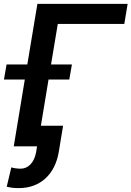

<svg xmlns="http://www.w3.org/2000/svg" viewBox="-40 -747 671 980"><path d="M611.5 -727.3H150.9L99.4 -418H-6.4L-19.9 -340.9H86.6L30.2 0H149.1L144.5 28.8C134.9 83.5 103.7 114 65.3 114C51.5 114 28.8 111.5 17.8 107.2L-5.7 206C16.7 211.6 33.4 213.1 56.5 213.1C166.5 213.1 240.8 142 259.9 28.8L282 -105.1H168.7L207.7 -340.9H313.6L327.1 -418H220.5L255 -625H594.5Z"/></svg>

Font: Magic Ui Pro Semi Bold
Style: Italic
Weight: 600
Italic angle: -9.39999°
Designer: Stefan Endress, Andreas Faust
Version: Version 1.000;FEAKit 1.0